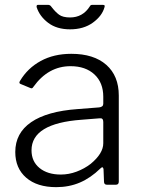

<svg xmlns="http://www.w3.org/2000/svg" viewBox="-20 -762 584 792"><path d="M212 10Q133 10 88 -29Q43 -68 43 -135Q43 -213 108.5 -258Q174 -303 300 -312L389 -319Q406 -321 406 -334V-363Q406 -421 369.5 -455Q333 -489 271 -489Q179 -489 118 -404Q115 -399 112 -398Q109 -397 105 -399L64 -416Q60 -418 60 -421Q60 -425 63 -429Q94 -481 148 -510.5Q202 -540 274 -540Q367 -540 418.5 -494.5Q470 -449 470 -368V-13Q470 0 458 0H421Q409 0 409 -13L407 -65Q405 -72 402 -72Q399 -72 394 -67Q354 -28 309.5 -9Q265 10 212 10ZM391 -274 316 -268Q110 -253 110 -142Q110 -96 143 -69Q176 -42 231 -42Q264 -42 296 -54Q328 -66 354 -86Q406 -129 406 -171V-259Q406 -276 391 -274ZM411 -732Q401 -696 363 -668.5Q325 -641 269 -641Q214 -641 178.5 -668Q143 -695 131 -733V-736Q131 -742 137 -742H178Q187 -742 192 -734Q208 -713 223.5 -701.5Q239 -690 269 -690Q321 -690 350 -735Q352 -739 354.5 -740.5Q357 -742 361 -742H403Q409 -742 411 -740Q413 -738 411 -732Z"/></svg>

Font: Libre Franklin Light
Style: Regular
Weight: 300
Designer: Pablo Impallari, Rodrigo Fuenzalida
Foundry: Impallari Type
Version: Version 1.002; ttfautohint (v1.5)